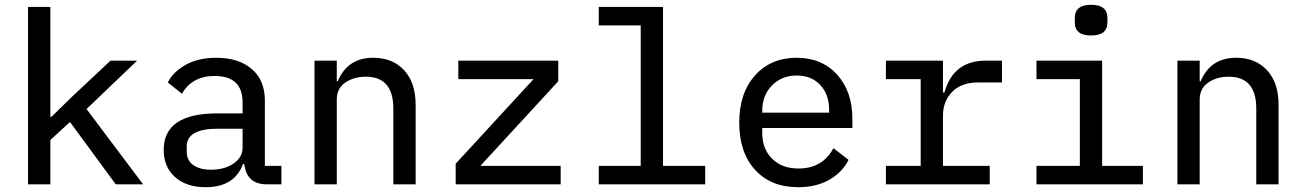

<svg xmlns="http://www.w3.org/2000/svg" viewBox="-20 -769 5440 801"><path d="M97 0V-740H190V-282H195L281 -366L441 -516H552L341 -314L577 0H463L272 -260L190 -185V0Z M1154 0H1093Q1009 0 999 -85H994Q958 12 838 12Q758 12 710.5 -30Q663 -72 663 -144Q663 -296 887 -296H992V-342Q992 -452 875 -452Q782 -452 739 -378L680 -425Q702 -469 754.5 -498.5Q807 -528 882 -528Q976 -528 1030.5 -481Q1085 -434 1085 -350V-77H1154ZM860 -61Q917 -61 954.5 -87Q992 -113 992 -152V-232H888Q759 -232 759 -158V-137Q759 -100 786 -80.5Q813 -61 860 -61Z M1385 0H1292V-516H1385V-430H1389Q1430 -528 1537 -528Q1618 -528 1666 -476Q1714 -424 1714 -332V0H1621V-316Q1621 -449 1506 -449Q1456 -449 1420.5 -424.5Q1385 -400 1385 -354Z M2319 0H1881V-86L2206 -439H1892V-516H2309V-430L1984 -77H2319Z M2478 0V-77H2653V-663H2478V-740H2746V-77H2922V0Z M3310 12Q3196 12 3130 -60.5Q3064 -133 3064 -257Q3064 -381 3130 -454.5Q3196 -528 3303 -528Q3409 -528 3472.5 -457.5Q3536 -387 3536 -274V-235H3160V-214Q3160 -148 3201 -107Q3242 -66 3311 -66Q3412 -66 3457 -151L3520 -102Q3494 -50 3439.5 -19Q3385 12 3310 12ZM3304 -454Q3241 -454 3200.5 -412.5Q3160 -371 3160 -307V-299H3439V-310Q3439 -375 3402 -414.5Q3365 -454 3304 -454Z M3676 0V-77H3821V-439H3676V-516H3914V-383H3920Q3957 -516 4092 -516H4160V-425H4060Q3991 -425 3952.5 -386Q3914 -347 3914 -287V-77H4109V0Z M4464 -675V-694Q4464 -749 4532 -749Q4600 -749 4600 -694V-675Q4600 -621 4532 -621Q4464 -621 4464 -675ZM4304 0V-77H4485V-439H4304V-516H4578V-77H4748V0Z M4985 0H4892V-516H4985V-430H4989Q5030 -528 5137 -528Q5218 -528 5266 -476Q5314 -424 5314 -332V0H5221V-316Q5221 -449 5106 -449Q5056 -449 5020.5 -424.5Q4985 -400 4985 -354Z"/></svg>

Font: IBM Plex Mono Text
Style: Regular
Weight: 450
Designer: Mike Abbink, Paul van der Laan, Pieter van Rosmalen
Foundry: Bold Monday
Version: Version 2.000